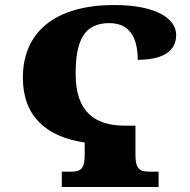

<svg xmlns="http://www.w3.org/2000/svg" viewBox="-20 -744 755 764"><path d="M611 0V-61H573C536 -61 519 -73 519 -126V-244H476C357 -244 281 -300 281 -449C281 -582 314 -652 415 -652C503 -652 528 -584 528 -506C632 -506 681 -543 681 -605C681 -671 599 -724 435 -724C195 -724 71 -613 71 -435C71 -282 164 -199 317 -177V-126C317 -73 301 -61 264 -61H226V0Z"/></svg>

Font: UArctic Serif Black
Style: Regular
Weight: 900
Designer: Customization by Puisto advertising & original work Monotype Design Team
Foundry: Monotype Imaging Inc.
Version: Version 2.004